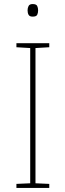

<svg xmlns="http://www.w3.org/2000/svg" viewBox="-20 -927 323 947"><path d="M223 0H61V-20L129 -23V-690L61 -694V-714H223V-694L155 -690V-23L223 -20ZM141 -907Q159 -907 163.5 -897.5Q168 -888 168 -876Q168 -863 163.5 -854Q159 -845 141 -845Q126 -845 121 -854Q116 -863 116 -876Q116 -888 121 -897.5Q126 -907 141 -907Z"/></svg>

Font: Noto Sans Devanagari Thin
Style: Regular
Weight: 100
Designer: Jelle Bosma - Monotype Design Team
Foundry: Monotype Imaging Inc.
Version: Version 2.004; ttfautohint (v1.8.4.7-5d5b)